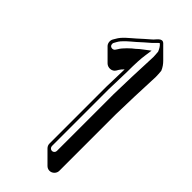

<svg xmlns="http://www.w3.org/2000/svg" viewBox="-239 -700 827 827"><g transform="rotate(45 174.5 -287.0)"><path d="M261 83C277 83 291 69 291 53V-293L294 -402L299 -527C299 -538 298 -549 297 -562C291 -577 282 -589 272 -599L219 -652C201 -669 185 -639 175 -631C159 -617 138 -599 122 -584C102 -566 73 -545 60 -520L54 -510C47 -498 50 -482 58 -474L111 -421C124 -408 149 -409 159 -426L165 -436C167 -440 173 -447 181 -455L178 -346V0C178 8 181 15 187 21L240 74C246 80 253 83 261 83ZM208 15C200 15 193 8 193 0V-346L196 -455C196 -505 198 -539 201 -558L206 -594L177 -572C169 -566 160 -559 152 -551C138 -541 108 -513 99 -496L93 -487C87 -477 69 -478 66 -490C65 -495 65 -499 67 -502L73 -513C84 -534 110 -554 132 -573C148 -588 169 -606 184 -619C196 -630 204 -640 208 -642C218 -635 225 -621 229 -611C230 -597 231 -589 231 -580L226 -456L223 -346V0C223 8 216 15 208 15Z"/></g></svg>

Font: Squarish
Style: Shd
Weight: 400
Foundry: Cannot Into Space Fonts
Version: Version 0.272